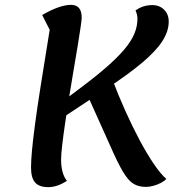

<svg xmlns="http://www.w3.org/2000/svg" viewBox="-20 -746 728 792"><path d="M206 -239 204 -302 301 -375Q371 -427 418 -468Q465 -509 493.5 -543Q522 -577 534.5 -607.5Q547 -638 547 -669Q547 -677 545 -685.5Q543 -694 539 -703Q570 -725 608 -725Q638 -725 657 -706Q676 -687 676 -657Q676 -617 649.5 -576Q623 -535 566 -487Q509 -439 416 -378ZM179 26Q142 26 125 7Q108 -12 108 -55Q108 -84 112 -126.5Q116 -169 124.5 -233.5Q133 -298 148 -393Q163 -488 185 -623L154 -684Q188 -704 218.5 -715Q249 -726 273 -726Q317 -726 317 -673Q317 -665 312.5 -634Q308 -603 300.5 -557Q293 -511 283.5 -456Q274 -401 265 -344.5Q256 -288 248.5 -237Q241 -186 236.5 -147Q232 -108 232 -88Q232 -59 238 -37Q244 -15 256 0Q216 26 179 26ZM582 25Q552 25 530.5 12Q509 -1 487 -38Q465 -75 434 -146L341 -353L442 -422Q468 -353 497.5 -287.5Q527 -222 557 -166Q587 -110 615 -69Q643 -28 666 -8Q658 1 643.5 8.5Q629 16 612.5 20.5Q596 25 582 25Z"/></svg>

Font: Lemonada
Style: Regular
Weight: 400
Designer: Mohamed Gaber (Arabic), Eduardo Tunni (Latin)
Foundry: Kief Type Foundry
Version: Version 4.005